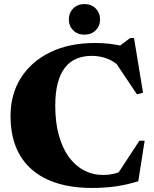

<svg xmlns="http://www.w3.org/2000/svg" viewBox="-20 -912 762 947"><path d="M488.5 -49Q515.5 -49 539 -54.2Q562.5 -59.5 592 -73.5L556.5 -48.5L667.5 -218H693.5L662 -18Q609.5 -1.5 554.2 6.8Q499 15 434 15Q338 15 263.2 -8Q188.5 -31 136.8 -76Q85 -121 58.5 -187.2Q32 -253.5 32 -340.5Q32 -447 83.2 -528Q134.5 -609 228.2 -654.5Q322 -700 449 -700Q486 -700 519 -696.2Q552 -692.5 597 -682.5L548 -669L622 -724.5H641L685.5 -454.5L655.5 -446.5L530.5 -633.5L582.5 -574Q542.5 -610.5 506.8 -623.5Q471 -636.5 433 -636.5Q391 -636.5 357.5 -622.5Q324 -608.5 300.8 -579Q277.5 -549.5 265 -502.8Q252.5 -456 252.5 -391Q252.5 -309 270 -245.5Q287.5 -182 319.2 -138.2Q351 -94.5 394.2 -71.8Q437.5 -49 488.5 -49ZM396.5 -741Q362.5 -741 341 -762.5Q319.5 -784 319.5 -816Q319.5 -848.5 341 -870.2Q362.5 -892 396.5 -892Q430.5 -892 452 -870.2Q473.5 -848.5 473.5 -816Q473.5 -784 452 -762.5Q430.5 -741 396.5 -741Z"/></svg>

Font: Newsreader 36pt ExtraBold
Style: Regular
Weight: 800
Designer: Hugues Gentile
Foundry: Production Type
Version: Version 1.003